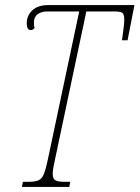

<svg xmlns="http://www.w3.org/2000/svg" viewBox="-20 -734 548 754"><path d="M66 0 70 -20H93Q118 -20 131.5 -26Q145 -32 152.5 -51Q160 -70 168 -108L291 -689H165Q142 -689 127.5 -678Q113 -667 113 -644Q113 -633 116 -625Q110 -616 102 -616Q91 -616 88 -624Q85 -632 85 -642Q85 -673 107 -693.5Q129 -714 169 -714H508L481 -576H459Q468 -635 468 -657Q468 -680 459 -684.5Q450 -689 430 -689H319L196 -108Q192 -89 189.5 -75Q187 -61 187 -51Q187 -32 197.5 -26Q208 -20 233 -20H256L252 0Z"/></svg>

Font: Noto Serif ExtraCondensed Thin
Style: Italic
Weight: 100
Width: 2
Italic angle: -12°
Designer: Monotype Design Team
Foundry: Monotype Imaging Inc.
Version: Version 2.013